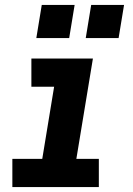

<svg xmlns="http://www.w3.org/2000/svg" viewBox="-20 -757 540 777"><path d="M30 0V-114H151L199 -406H107V-520H356L289 -114H380V0ZM460 -603H327L349 -737H482ZM260 -603H127L149 -737H282Z"/></svg>

Font: Iosevka SS04 Heavy Oblique
Style: Regular
Weight: 900
Italic angle: -9°
Monospace: yes
Designer: Belleve Invis
Foundry: Belleve Invis
Version: Version 19.0.0; ttfautohint (v1.8.4)